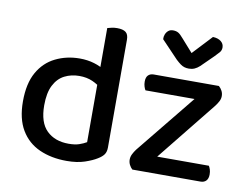

<svg xmlns="http://www.w3.org/2000/svg" viewBox="-77 -802 1183 923"><g transform="rotate(10 514.5 -340.5)"><path d="M383 -92V-417H486V-84Q486 -63 477 -50Q468 -37 448 -25Q426 -11 389 1.5Q352 14 301 14Q226 14 168 -12Q110 -38 77.5 -92.5Q45 -147 45 -232Q45 -319 76 -374Q107 -429 161 -455.5Q215 -482 279 -482Q317 -482 350 -472Q383 -462 402 -447V-357Q384 -374 356 -386.5Q328 -399 291 -399Q252 -399 219.5 -382.5Q187 -366 168 -329Q149 -292 149 -231Q149 -147 189 -108Q229 -69 296 -69Q327 -69 347.5 -76Q368 -83 383 -92ZM486 -394H383V-649Q390 -651 403 -654Q416 -657 430 -657Q459 -657 472.5 -646.5Q486 -636 486 -610ZM661 0H620Q611 -8 605 -20Q599 -32 599 -45Q599 -59 605.5 -72Q612 -85 621 -97L922 -468H960Q970 -459 976 -447.5Q982 -436 982 -422Q982 -409 975.5 -396.5Q969 -384 959 -371ZM943 -468V-386H616Q612 -392 608.5 -403Q605 -414 605 -427Q605 -448 615 -458Q625 -468 642 -468ZM638 0V-82H979Q983 -76 986.5 -65.5Q990 -55 990 -41Q990 -21 980 -10.5Q970 0 953 0ZM748 -663 803 -601 891 -695Q916 -694 930.5 -682.5Q945 -671 945 -653Q945 -639 936.5 -629Q928 -619 914 -605L855 -547Q843 -536 830.5 -530.5Q818 -525 803 -525Q791 -525 781 -528Q771 -531 761.5 -538Q752 -545 739 -557L657 -643Q656 -655 660.5 -666.5Q665 -678 674 -685.5Q683 -693 697 -693Q712 -693 722.5 -687Q733 -681 748 -663Z"/></g></svg>

Font: Baloo Bhaijaan 2 Medium
Style: Regular
Weight: 500
Designer: Sanskriti Dholi, Noopur Datye and Ek Type
Foundry: Ek Type
Version: Version 1.701